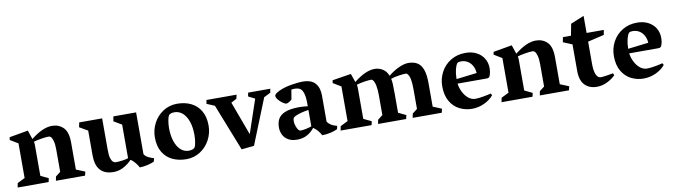

<svg xmlns="http://www.w3.org/2000/svg" viewBox="-34 -1135 5846 1667"><g transform="rotate(-10 2889.5 -301.5)"><path d="M26.9 -418.5 31.2 -442.4 196.3 -471.2 222.7 -392.6Q326.7 -475.6 408.7 -475.6Q468.3 -475.6 508.3 -436.8Q548.3 -397.9 548.3 -302.7V-65.9L626 -34.2L617.7 0H360.8L367.7 -36.6L410.6 -69.8V-269.5Q410.6 -314 402.3 -343Q394 -372.1 382.3 -382.3Q374.5 -388.7 364.3 -388.7Q339.4 -388.7 297.1 -381.6Q254.9 -374.5 231.4 -366.7Q231.9 -364.3 233.4 -356.4Q234.9 -348.6 234.9 -340.8V-65.9L303.7 -32.7L296.4 0H23.4L30.8 -38.1L97.2 -70.8V-376Z M639.2 -422.9 647.9 -463.9H850.1V-189.5Q850.1 -139.2 857.2 -114.7Q864.3 -90.3 877.4 -77.6Q882.8 -72.8 888.4 -70.6Q894 -68.4 901.9 -68.4Q927.7 -68.4 959.5 -72.8Q991.2 -77.1 1011.7 -84.5V-380.4L941.4 -421.9L949.2 -463.9H1149.4V-95.7Q1160.2 -76.2 1186.8 -63Q1213.4 -49.8 1233.9 -45.9L1226.6 -16.1Q1206.5 -6.3 1169.9 2.9Q1133.3 12.2 1098.1 12.2Q1090.8 -3.9 1070.6 -29.5Q1050.3 -55.2 1029.8 -66.4Q998 -32.2 956.1 -10Q914.1 12.2 868.7 12.2Q712.4 12.2 712.4 -162.1V-380.4Z M1512.7 -476.1Q1579.6 -476.1 1633.1 -450.7Q1686.5 -425.3 1718 -372.8Q1749.5 -320.3 1749.5 -242.2Q1749.5 -175.8 1718.5 -117.2Q1687.5 -58.6 1632.8 -23.2Q1578.1 12.2 1510.7 12.2Q1442.9 12.2 1388.9 -12.9Q1335 -38.1 1303.5 -90.3Q1272 -142.6 1272 -221.2Q1272 -287.6 1302.7 -346.2Q1333.5 -404.8 1388.4 -440.4Q1443.4 -476.1 1512.7 -476.1ZM1594.7 -73.7Q1604 -85.9 1609.1 -118.7Q1614.3 -151.4 1614.3 -184.6Q1614.3 -252 1596.7 -302.5Q1579.1 -353 1547.9 -380.1Q1516.6 -407.2 1476.6 -407.2Q1440.9 -407.2 1426.8 -390.1Q1418.5 -377.4 1412.8 -345Q1407.2 -312.5 1407.2 -278.8Q1407.2 -215.8 1423.3 -165.5Q1439.5 -115.2 1470.2 -85.9Q1501 -56.6 1543.5 -56.6Q1560.5 -56.6 1574.2 -61.3Q1587.9 -65.9 1594.7 -73.7Z M2332.5 -463.9 2326.2 -429.7 2267.6 -400.4 2106.9 0 1996.1 11.2 1833.5 -401.4 1764.2 -430.7 1769.5 -463.9H2035.2L2027.3 -428.7L1978.5 -403.3L2088.4 -106.4L2188.5 -402.3L2130.9 -431.2L2137.2 -463.9Z M2421.9 -242.2Q2446.3 -252.9 2479.2 -257.8Q2512.2 -262.7 2547.4 -262.7Q2593.8 -262.7 2626.5 -257.3V-283.7Q2626.5 -390.1 2588.4 -415.5Q2580.1 -421.4 2566.2 -424.3Q2552.2 -427.2 2537.1 -427.2Q2523.9 -427.2 2511.2 -423.8L2497.1 -339.8Q2486.3 -329.1 2471.7 -320.8Q2457 -312.5 2448.7 -312.5Q2437 -312.5 2416.5 -326.7Q2396 -340.8 2380.1 -360.1Q2364.3 -379.4 2364.3 -394.5Q2364.3 -406.7 2384.8 -419.9Q2405.3 -433.1 2429.7 -442.4Q2472.7 -459 2528.6 -467.5Q2584.5 -476.1 2618.2 -476.1Q2695.3 -476.1 2729.7 -436.5Q2764.2 -397 2764.2 -329.1V-96.7Q2777.3 -77.6 2798.1 -65.2Q2818.8 -52.7 2848.6 -45.4L2842.3 -17.1Q2782.7 10.7 2707 12.2Q2693.4 -12.7 2677.5 -31.2Q2661.6 -49.8 2639.6 -64.5Q2614.3 -30.8 2575.9 -9.3Q2537.6 12.2 2486.8 12.2Q2437.5 12.2 2406.2 -7.3Q2375 -26.9 2361.3 -56.6Q2347.7 -86.4 2347.7 -117.7Q2347.7 -164.6 2365.5 -194.8Q2383.3 -225.1 2421.9 -242.2ZM2529.8 -60.5Q2548.8 -60.5 2578.4 -66.9Q2607.9 -73.2 2626.5 -80.6V-225.1Q2587.4 -219.2 2558.1 -211.2Q2528.8 -203.1 2512 -194.8Q2495.1 -186.5 2490.7 -181.2Q2483.9 -171.9 2483.9 -149.9Q2483.9 -127.9 2493.4 -102.5Q2502.9 -77.1 2515.1 -66.4Q2520.5 -60.5 2529.8 -60.5Z M2874 -418.5 2878.4 -442.4 3043.5 -468.8 3069.8 -393.1Q3172.9 -476.1 3253.9 -476.1Q3289.6 -476.1 3322.5 -457Q3355.5 -438 3372.6 -394.5Q3417.5 -432.1 3466.1 -454.1Q3514.6 -476.1 3549.8 -476.1Q3598.1 -476.1 3629.6 -456.8Q3661.1 -437.5 3677.5 -393.1Q3693.8 -348.6 3693.8 -274.4V-65.9L3770.5 -34.2L3762.7 0H3505.9L3513.2 -36.6L3556.2 -69.8V-242.2Q3556.2 -353 3529.8 -378.4Q3525.9 -384.8 3521.7 -386.7Q3517.6 -388.7 3509.3 -388.7Q3491.2 -388.7 3449.7 -382.6Q3408.2 -376.5 3380.9 -366.2Q3385.7 -348.1 3387.2 -317.9Q3388.7 -287.6 3388.7 -232.9V-65.9L3456.5 -33.2L3448.2 0H3201.2L3207.5 -35.6L3251 -69.8V-244.1Q3251 -350.6 3220.7 -383.8Q3215.8 -388.7 3208.5 -388.7Q3187.5 -388.7 3147.9 -382.8Q3108.4 -377 3078.6 -367.2Q3082 -354 3082 -335.4V-65.9L3150.9 -33.2L3144 0H2870.6L2877.9 -37.6L2944.3 -70.8V-376Z M4238.8 -310.1Q4238.8 -271.5 4226.6 -241.7Q4223.1 -233.4 4216.6 -229.2Q4210 -225.1 4198.2 -225.1H3941.4Q3946.8 -184.6 3965.3 -148.4Q3983.9 -112.3 4011.7 -90.3Q4039.6 -68.4 4071.8 -68.4Q4101.1 -68.4 4147.7 -76.9Q4194.3 -85.4 4210.4 -90.8L4219.2 -74.2Q4189.5 -36.6 4137.2 -12.2Q4085 12.2 4029.3 12.2Q3970.7 12.2 3919.9 -12.9Q3869.1 -38.1 3837.6 -91.3Q3806.2 -144.5 3806.2 -224.6Q3806.2 -292 3836.9 -349.6Q3867.7 -407.2 3924.1 -441.7Q3980.5 -476.1 4054.2 -476.1Q4110.4 -476.1 4152.1 -454.1Q4193.8 -432.1 4216.3 -394.5Q4238.8 -356.9 4238.8 -310.1ZM4120.6 -287.1Q4117.7 -326.2 4101.3 -354Q4085 -381.8 4059.8 -396Q4034.7 -410.2 4004.4 -410.2Q3992.2 -410.2 3983.6 -408.2Q3975.1 -406.2 3969.7 -399.9Q3957.5 -383.3 3949 -349.4Q3940.4 -315.4 3939.5 -265.6Z M4293 -418.5 4297.4 -442.4 4462.4 -471.2 4488.8 -392.6Q4592.8 -475.6 4674.8 -475.6Q4734.4 -475.6 4774.4 -436.8Q4814.5 -397.9 4814.5 -302.7V-65.9L4892.1 -34.2L4883.8 0H4627L4633.8 -36.6L4676.8 -69.8V-269.5Q4676.8 -314 4668.5 -343Q4660.2 -372.1 4648.4 -382.3Q4640.6 -388.7 4630.4 -388.7Q4605.5 -388.7 4563.2 -381.6Q4521 -374.5 4497.6 -366.7Q4498 -364.3 4499.5 -356.4Q4501 -348.6 4501 -340.8V-65.9L4569.8 -32.7L4562.5 0H4289.6L4296.9 -38.1L4363.3 -70.8V-376Z M4912.6 -463.9H4983.4L5002.9 -565.9L5121.1 -614.7V-463.9H5272.9L5265.1 -421.4L5121.1 -387.2V-179.2Q5121.1 -142.6 5129.9 -112.3Q5138.7 -82 5155.3 -70.3Q5163.1 -64 5178.2 -64Q5195.3 -64 5233.9 -70.1Q5272.5 -76.2 5286.1 -79.1L5293.5 -60.5Q5264.6 -31.2 5220.7 -9.5Q5176.8 12.2 5129.9 12.2Q5062.5 12.2 5022.9 -28.6Q4983.4 -69.3 4983.4 -154.3V-387.2L4903.8 -420.4Z M5752 -310.1Q5752 -271.5 5739.7 -241.7Q5736.3 -233.4 5729.7 -229.2Q5723.1 -225.1 5711.4 -225.1H5454.6Q5460 -184.6 5478.5 -148.4Q5497.1 -112.3 5524.9 -90.3Q5552.7 -68.4 5585 -68.4Q5614.3 -68.4 5660.9 -76.9Q5707.5 -85.4 5723.6 -90.8L5732.4 -74.2Q5702.6 -36.6 5650.4 -12.2Q5598.1 12.2 5542.5 12.2Q5483.9 12.2 5433.1 -12.9Q5382.3 -38.1 5350.8 -91.3Q5319.3 -144.5 5319.3 -224.6Q5319.3 -292 5350.1 -349.6Q5380.9 -407.2 5437.3 -441.7Q5493.7 -476.1 5567.4 -476.1Q5623.5 -476.1 5665.3 -454.1Q5707 -432.1 5729.5 -394.5Q5752 -356.9 5752 -310.1ZM5633.8 -287.1Q5630.9 -326.2 5614.5 -354Q5598.1 -381.8 5573 -396Q5547.9 -410.2 5517.6 -410.2Q5505.4 -410.2 5496.8 -408.2Q5488.3 -406.2 5482.9 -399.9Q5470.7 -383.3 5462.2 -349.4Q5453.6 -315.4 5452.6 -265.6Z"/></g></svg>

Font: Vesper Libre
Style: Bold
Weight: 700
Designer: Robert Keller & Kimya Gandhi
Foundry: Mota Italic
Version: Version 1.058